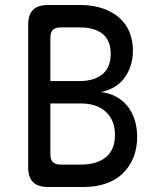

<svg xmlns="http://www.w3.org/2000/svg" viewBox="-20 -750 640 770"><path d="M301 -730Q351 -730 390 -717Q429 -704 456.5 -680.5Q484 -657 498.5 -623Q513 -589 513 -547Q513 -513 503.5 -485Q494 -457 477.5 -435.5Q461 -414 437.5 -400.5Q414 -387 385 -381Q417 -377 444 -363Q471 -349 490 -326Q509 -303 519.5 -271.5Q530 -240 530 -201Q530 -155 515 -118Q500 -81 472.5 -54.5Q445 -28 405 -14Q365 0 315 0H174Q132 0 112.5 -19.5Q93 -39 93 -80V-650Q93 -691 112.5 -710.5Q132 -730 174 -730ZM182 -335V-130Q182 -110 192 -100Q202 -90 222 -90H305Q368 -90 404.5 -119.5Q441 -149 441 -208Q441 -268 404.5 -301.5Q368 -335 305 -335ZM182 -425H300Q358 -425 391 -452.5Q424 -480 424 -534Q424 -588 391.5 -614Q359 -640 301 -640H222Q202 -640 192 -630Q182 -620 182 -600Z"/></svg>

Font: Maple Mono
Style: Regular
Weight: 400
Monospace: yes
Designer: subframe7536
Version: Version 7.300